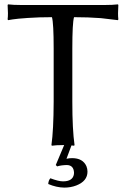

<svg xmlns="http://www.w3.org/2000/svg" viewBox="-20 -668 580 884"><path d="M288.1 91.8Q261.7 92.3 243.2 98.1L236.8 91.8L275.4 0Q275.4 0 270 0Q237.3 0 219.2 2.9L216.8 0Q226.6 -68.4 227.1 -200.2V-444.8Q227.1 -560.5 219.2 -588.9Q159.2 -588.9 108.6 -585.4Q58.1 -582 37.6 -578.6L17.1 -575.2L15.1 -579.1Q18.1 -603 15.1 -645L17.1 -647.9Q41.5 -645 77.1 -645H462.9Q499 -645 522.9 -647.9L524.9 -645Q522 -602.1 524.9 -579.1L522.9 -575.2Q522.9 -575.2 444.3 -584.5Q386.7 -588.9 320.8 -588.9Q313 -561.5 313 -444.8V-200.2Q313 -71.3 323.2 0L320.8 2.9Q314.9 2 309.1 1.5L286.1 63Q298.8 60.1 312 60.1Q361.3 60.1 377.9 97.2Q382.8 109.4 382.8 122.1Q382.8 166 331.1 186Q305.7 195.8 275.9 195.8Q239.7 195.3 202.1 179.2Q203.1 162.6 211.9 152.8Q249.5 167 270 167Q314.9 167 320.3 134.3Q320.8 130.4 320.8 127Q319.3 92.8 288.1 91.8Z"/></svg>

Font: Linux Biolinum Capitals O
Style: Small Caps
Weight: 400
Designer: Philipp H. Poll
Foundry: Philipp H. Poll
Version: Version 1.0.4